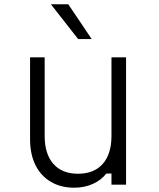

<svg xmlns="http://www.w3.org/2000/svg" viewBox="-20 -860 740 894"><path d="M567 -593V0H499V-52H475Q451 -21 412 -3.5Q373 14 326 14Q263 14 216.5 -13.5Q170 -41 145 -91.5Q120 -142 120 -212V-593H188V-227Q188 -143 228.5 -97Q269 -51 343 -51Q418 -51 458.5 -97Q499 -143 499 -227V-593ZM407 -678H344L217 -840H298Z"/></svg>

Font: Martian Mono SemiExpanded ExtraLight
Style: Regular
Weight: 250
Monospace: yes
Version: Version 0.930